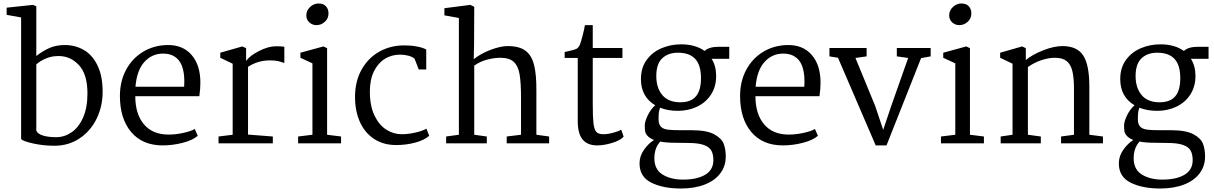

<svg xmlns="http://www.w3.org/2000/svg" viewBox="-20 -821 6957 1100"><path d="M18 -736V-777L169 -793L188 -785V-500Q223 -528 262 -545.5Q301 -563 352 -563Q410 -563 459 -535.5Q508 -508 538 -447.5Q568 -387 568 -295Q568 -211 533 -140Q498 -69 435 -27.5Q372 14 292 14Q228 14 170 1Q112 -12 101 -24V-721ZM302 -35Q349 -35 390 -63Q431 -91 456 -147.5Q481 -204 481 -286Q481 -394 433 -447Q385 -500 315 -500Q276 -500 243 -486Q210 -472 188 -452V-73Q195 -54 226 -44.5Q257 -35 302 -35Z M1128 -347Q1128 -312 1122 -270H755Q755 -168 804.5 -109Q854 -50 946 -50Q986 -50 1030 -59.5Q1074 -69 1096 -82L1113 -43Q1085 -18 1027.5 -3Q970 12 912 12Q796 12 731.5 -64.5Q667 -141 667 -271Q667 -354 701.5 -419.5Q736 -485 797.5 -523Q859 -561 937 -563Q1026 -565 1077 -507Q1128 -449 1128 -347ZM756 -324H1035Q1036 -334 1036 -354Q1036 -463 980 -497Q954 -514 914 -514Q851 -514 807.5 -466.5Q764 -419 756 -324Z M1313 -49V-456L1242 -490V-519L1368 -555L1390 -545V-472Q1410 -501 1463.5 -528.5Q1517 -556 1561 -556Q1597 -556 1609 -553V-460Q1587 -468 1570.5 -471.5Q1554 -475 1526 -475Q1457 -475 1401 -438V-50L1543 -39V0H1232V-39Z M1862 -744Q1862 -715 1841 -696Q1820 -677 1793 -677Q1770 -677 1752.5 -692.5Q1735 -708 1735 -733Q1735 -761 1756.5 -781Q1778 -801 1804 -801Q1833 -801 1847.5 -785Q1862 -769 1862 -744ZM1854 -545V-49L1934 -39V0H1688V-39L1770 -49V-458L1701 -490V-519L1833 -555Z M2422 -537V-423H2379L2355 -485Q2340 -497 2317.5 -502.5Q2295 -508 2272 -508Q2224 -508 2185 -484Q2146 -460 2122.5 -412.5Q2099 -365 2099 -297Q2099 -214 2125.5 -159Q2152 -104 2193.5 -78Q2235 -52 2281 -52Q2318 -52 2360 -61.5Q2402 -71 2423 -84L2439 -43Q2411 -18 2359 -4Q2307 10 2250 10Q2176 10 2122.5 -25.5Q2069 -61 2041.5 -123.5Q2014 -186 2014 -265Q2014 -355 2051.5 -422Q2089 -489 2153 -525Q2217 -561 2296 -561Q2335 -561 2369.5 -554.5Q2404 -548 2422 -537Z M2609 -49V-718L2526 -733V-774L2675 -793L2697 -782L2696 -561L2694 -482Q2736 -515 2792 -536Q2848 -557 2889 -557Q2955 -557 2990.5 -530.5Q3026 -504 3040 -448Q3054 -392 3053 -296V-49L3126 -39V0H2883V-39L2965 -49V-260Q2965 -347 2957 -394.5Q2949 -442 2924 -466Q2899 -490 2846 -490Q2810 -490 2769.5 -479Q2729 -468 2697 -445V-49L2769 -39V0H2536V-39Z M3376 -546H3546V-489H3376V-228Q3376 -150 3380 -115Q3384 -80 3396 -66Q3408 -52 3436 -52Q3462 -52 3493.5 -60.5Q3525 -69 3539 -78L3553 -38Q3533 -16 3486.5 -2Q3440 12 3402 12Q3346 12 3318 -21.5Q3290 -55 3290 -128V-489H3215V-523L3237 -528Q3269 -535 3281 -540.5Q3293 -546 3302 -564Q3308 -579 3318.5 -619.5Q3329 -660 3331 -677H3376Z M4017 -529Q4041 -553 4099 -553H4158V-484H4057Q4083 -443 4083 -386Q4083 -324 4053 -278.5Q4023 -233 3973 -209.5Q3923 -186 3864 -186Q3806 -186 3762 -204Q3756 -190 3754.5 -174.5Q3753 -159 3753 -137Q3753 -108 3768 -93.5Q3783 -79 3819 -77Q3835 -75 3886 -75H3943Q4028 -75 4071 -52Q4114 -29 4126 2.5Q4138 34 4138 75Q4138 131 4106.5 172.5Q4075 214 4017 236.5Q3959 259 3881 259Q3779 259 3711.5 225.5Q3644 192 3644 115Q3644 73 3670 36.5Q3696 0 3727 -19Q3702 -29 3690 -42.5Q3678 -56 3676 -69Q3674 -82 3674 -103Q3674 -124 3690.5 -159Q3707 -194 3734 -218Q3652 -266 3652 -368Q3652 -433 3685 -478Q3718 -523 3770.5 -545Q3823 -567 3882 -567Q3964 -567 4017 -529ZM3740 -385Q3740 -318 3774.5 -276.5Q3809 -235 3878 -235Q3938 -235 3967 -269Q3996 -303 3996 -373Q3996 -448 3963 -483.5Q3930 -519 3864 -519Q3808 -519 3774 -487Q3740 -455 3740 -385ZM3729 86Q3729 150 3776 179Q3823 208 3893 208Q3974 208 4020.5 180Q4067 152 4067 97Q4067 63 4055.5 42Q4044 21 4012 9.5Q3980 -2 3921 -2L3852 -3Q3795 -3 3763 -10Q3729 26 3729 86Z M4681 -347Q4681 -312 4675 -270H4308Q4308 -168 4357.5 -109Q4407 -50 4499 -50Q4539 -50 4583 -59.5Q4627 -69 4649 -82L4666 -43Q4638 -18 4580.5 -3Q4523 12 4465 12Q4349 12 4284.5 -64.5Q4220 -141 4220 -271Q4220 -354 4254.5 -419.5Q4289 -485 4350.5 -523Q4412 -561 4490 -563Q4579 -565 4630 -507Q4681 -449 4681 -347ZM4309 -324H4588Q4589 -334 4589 -354Q4589 -463 4533 -497Q4507 -514 4467 -514Q4404 -514 4360.5 -466.5Q4317 -419 4309 -324Z M4732 -498V-546H4945V-498L4881 -489L4994 -214L5040 -77L5084 -208L5183 -489L5118 -498V-546H5312V-498L5257 -488L5059 12H4997L4781 -490Z M5545 -744Q5545 -715 5524 -696Q5503 -677 5476 -677Q5453 -677 5435.5 -692.5Q5418 -708 5418 -733Q5418 -761 5439.5 -781Q5461 -801 5487 -801Q5516 -801 5530.5 -785Q5545 -769 5545 -744ZM5537 -545V-49L5617 -39V0H5371V-39L5453 -49V-458L5384 -490V-519L5516 -555Z M5781 -49V-456L5710 -490V-519L5836 -555L5857 -545V-477Q5894 -508 5956 -532.5Q6018 -557 6067 -557Q6151 -557 6186 -503Q6221 -449 6221 -326V-49L6299 -39V0H6059V-39L6133 -49V-312Q6133 -376 6123.5 -414.5Q6114 -453 6090.5 -471.5Q6067 -490 6023 -490Q5988 -490 5947 -476.5Q5906 -463 5869 -437V-49L5943 -39V0H5713V-39Z M6763 -529Q6787 -553 6845 -553H6904V-484H6803Q6829 -443 6829 -386Q6829 -324 6799 -278.5Q6769 -233 6719 -209.5Q6669 -186 6610 -186Q6552 -186 6508 -204Q6502 -190 6500.5 -174.5Q6499 -159 6499 -137Q6499 -108 6514 -93.5Q6529 -79 6565 -77Q6581 -75 6632 -75H6689Q6774 -75 6817 -52Q6860 -29 6872 2.5Q6884 34 6884 75Q6884 131 6852.5 172.5Q6821 214 6763 236.5Q6705 259 6627 259Q6525 259 6457.5 225.5Q6390 192 6390 115Q6390 73 6416 36.5Q6442 0 6473 -19Q6448 -29 6436 -42.5Q6424 -56 6422 -69Q6420 -82 6420 -103Q6420 -124 6436.5 -159Q6453 -194 6480 -218Q6398 -266 6398 -368Q6398 -433 6431 -478Q6464 -523 6516.5 -545Q6569 -567 6628 -567Q6710 -567 6763 -529ZM6486 -385Q6486 -318 6520.5 -276.5Q6555 -235 6624 -235Q6684 -235 6713 -269Q6742 -303 6742 -373Q6742 -448 6709 -483.5Q6676 -519 6610 -519Q6554 -519 6520 -487Q6486 -455 6486 -385ZM6475 86Q6475 150 6522 179Q6569 208 6639 208Q6720 208 6766.5 180Q6813 152 6813 97Q6813 63 6801.5 42Q6790 21 6758 9.5Q6726 -2 6667 -2L6598 -3Q6541 -3 6509 -10Q6475 26 6475 86Z"/></svg>

Font: Martel
Style: Regular
Weight: 400
Designer: Dan Reynolds
Foundry: Dan Reynolds
Version: Version 1.001; ttfautohint (v1.1) -l 5 -r 5 -G 72 -x 0 -D la